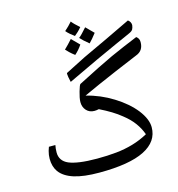

<svg xmlns="http://www.w3.org/2000/svg" viewBox="-119 -1065 960 1034"><g transform="rotate(-15 361.0 -548.0)"><path d="M308 -135Q221 -135 167.5 -152Q114 -169 89 -203Q68 -233 68 -276Q68 -287 69.5 -297.5Q71 -308 74 -319Q77 -330 81 -340H117Q115 -331 114 -320.5Q113 -310 113 -299Q113 -276 124.5 -259Q136 -242 159 -232Q182 -222 221.5 -216.5Q261 -211 316 -211Q374 -211 423 -216Q472 -221 516.5 -234Q561 -247 603 -270Q591 -304 568.5 -335Q546 -366 510 -394Q487 -413 457.5 -431Q428 -449 393 -466Q380 -463 368 -463Q341 -463 324 -481.5Q307 -500 307 -528Q307 -539 310 -554.5Q313 -570 317.5 -585Q322 -600 326 -611Q330 -622 333 -623Q401 -658 449 -682Q497 -706 535 -723.5Q573 -741 609 -756Q645 -771 688 -789Q696 -783 700 -775.5Q704 -768 704 -757Q704 -733 693.5 -717Q683 -701 661 -693Q593 -665 535 -640Q477 -615 429 -594Q381 -573 343 -555Q421 -536 491 -492.5Q561 -449 602 -397Q643 -344 643 -299Q643 -219 559.5 -177Q476 -135 308 -135ZM285 -647Q281 -664 279 -675.5Q277 -687 277 -694Q277 -699 279 -699Q307 -713 335 -727.5Q363 -742 391 -756Q461 -788 530 -821Q599 -854 668 -887Q684 -875 684 -857Q682 -842 677 -833.5Q672 -825 656 -818Q641 -811 624 -803.5Q607 -796 580 -784Q528 -761 452.5 -726Q377 -691 285 -647ZM437 -821Q421 -834 409.5 -844.5Q398 -855 390 -864Q397 -869 408.5 -881Q420 -893 436 -911L478 -869Q466 -853 455.5 -841Q445 -829 437 -821ZM346 -781Q330 -793 318.5 -804Q307 -815 300 -823Q311 -834 322.5 -845.5Q334 -857 345 -870L387 -828Q369 -801 346 -781ZM371 -880Q361 -887 348 -898Q335 -909 327 -919Q351 -940 369 -961Q381 -945 411 -919Q400 -906 390 -896.5Q380 -887 371 -880Z"/></g></svg>

Font: Noto Naskh Arabic UI
Style: Regular
Weight: 400
Designer: Monotype Design Team, David Williams, Mohamad Dakak and Nizar Qandah
Foundry: Monotype Imaging Inc.
Version: Version 2.014